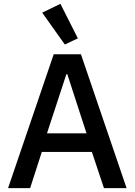

<svg xmlns="http://www.w3.org/2000/svg" viewBox="-20 -981 702 1001"><path d="M640 0H522L459 -189H198L137 0H22L260 -698H402ZM431 -286 331 -594H326L225 -286ZM318 -749 200 -915 295 -961 386 -781Z"/></svg>

Font: IBM Plex Sans Medm
Style: Regular
Weight: 500
Designer: Mike Abbink, Paul van der Laan, Pieter van Rosmalen
Foundry: Bold Monday
Version: Version 3.005